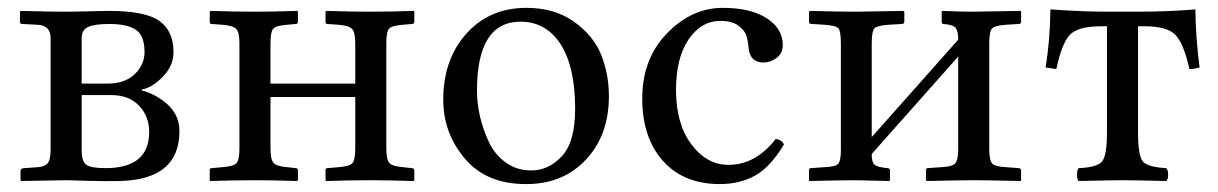

<svg xmlns="http://www.w3.org/2000/svg" viewBox="-20 -459 3102 489"><path d="M188 -246.1H253.9Q297.9 -246.1 323 -270Q348.1 -293.9 348.1 -326.2Q348.1 -369.1 325.7 -383.5Q303.2 -397.9 258.8 -397.9Q220.7 -397.9 204.3 -390.4Q188 -382.8 188 -361.8ZM188 -216.8V-76.2Q188 -48.3 199.5 -39.6Q210.9 -30.8 249 -30.8Q359.9 -30.8 359.9 -123Q359.9 -163.1 334 -189.9Q308.1 -216.8 264.2 -216.8ZM34.2 2 32.2 0V-22Q32.2 -30.8 42 -30.8L76.2 -33.2Q93.3 -34.2 101.1 -43Q108.9 -51.8 108.9 -77.1V-361.8Q108.9 -395 74.2 -396L37.1 -397.9Q31.2 -397.9 30.8 -402.8V-429.2L33.2 -431.2Q104 -429.2 148.9 -429.2Q169.9 -429.2 203.9 -430.2Q237.8 -431.2 257.8 -431.2Q350.6 -431.2 386.2 -405.5Q421.9 -379.9 421.9 -326.2Q421.9 -291 394 -262.9Q366.2 -234.9 340.8 -231V-229Q380.9 -217.8 408.9 -190.9Q437 -164.1 437 -125Q437 -2 286.1 2Q247.1 2.9 202.6 1.5Q158.2 0 148.9 0Z M884.8 -81.1V-211.9H668.9V-81.1Q668.9 -52.2 677 -43.7Q685.1 -35.2 711.9 -33.2L732.9 -30.8Q738.8 -30.8 738.8 -24.9V0L736.8 2Q672.9 0 627.9 0Q579.1 0 515.1 2L514.2 0V-25.9Q514.2 -30.8 519 -30.8L545.9 -33.2Q574.7 -35.2 582.3 -43.5Q589.8 -51.8 589.8 -81.1V-349.1Q589.8 -377 581.3 -385.5Q572.8 -394 545.9 -396L519 -397.9Q514.2 -397.9 514.2 -402.8V-429.2L516.1 -431.2Q580.1 -429.2 627.9 -429.2Q673.8 -429.2 737.8 -431.2L738.8 -429.2V-403.8Q738.8 -397.9 732.9 -397.9L711.9 -396Q684.1 -394 676.5 -386.5Q668.9 -378.9 668.9 -349.1V-246.1H884.8V-349.1Q884.8 -377 876.5 -385.5Q868.2 -394 841.8 -396L814 -397.9Q809.1 -397.9 809.1 -402.8V-429.2L811 -431.2Q875 -429.2 923.8 -429.2Q969.7 -429.2 1034.2 -431.2L1035.2 -429.2V-403.8Q1035.2 -397.9 1028.8 -397.9L1006.8 -396Q979 -394 971.4 -386.5Q963.9 -378.9 963.9 -349.1V-81.1Q963.9 -52.2 971.9 -43.7Q980 -35.2 1006.8 -33.2L1028.8 -30.8Q1034.7 -30.8 1035.2 -24.9V0L1032.7 2Q968.8 0 923.8 0Q874 0 810.1 2L809.1 0V-25.9Q809.1 -30.8 814 -30.8L841.8 -33.2Q870.6 -35.2 877.7 -43.7Q884.8 -52.2 884.8 -81.1Z M1108.9 -205.1Q1108.9 -304.2 1164.1 -369.1Q1223.6 -439 1320.8 -439Q1392.6 -439 1442.1 -403.6Q1491.7 -368.2 1511.2 -319.1Q1530.8 -270 1530.8 -213.9Q1530.8 -109.4 1465.8 -45.9Q1408.7 10.3 1318.8 9.8Q1218.8 9.8 1163.8 -55.2Q1108.9 -120.1 1108.9 -205.1ZM1305.7 -403.8Q1194.8 -403.8 1194.8 -228Q1194.8 -195.8 1202.4 -162.8Q1210 -129.9 1224.9 -97.9Q1239.7 -65.9 1267.8 -45.4Q1295.9 -24.9 1333 -24.9Q1377 -24.9 1410.9 -61Q1444.8 -97.2 1444.8 -182.1Q1444.8 -289.1 1407.7 -346.4Q1370.6 -403.8 1305.7 -403.8Z M1976.6 -90.8Q1941.4 -32.7 1902.6 -11.5Q1863.8 9.8 1813.5 9.8Q1720.7 9.8 1668.2 -49.6Q1615.7 -108.9 1615.7 -208Q1615.7 -309.1 1678.7 -374Q1741.7 -439 1820.8 -439Q1891.6 -439 1932.6 -412.6Q1973.6 -386.2 1973.6 -344.2Q1973.6 -323.2 1958 -311.5Q1942.4 -299.8 1924.8 -299.8Q1890.6 -299.8 1886.7 -335.9Q1884.8 -357.9 1880.1 -370.4Q1875.5 -382.8 1859.6 -394.3Q1843.8 -405.8 1815.4 -405.8Q1765.6 -405.8 1733.6 -358.4Q1701.7 -311 1701.7 -230Q1701.7 -144 1740.7 -91.6Q1779.8 -39.1 1835.4 -39.1Q1904.3 -39.1 1955.6 -105Q1971.7 -103 1976.6 -90.8Z M2159.2 -429.2Q2159.2 -429.2 2280.3 -431.2L2283.2 -429.2V-403.8Q2283.2 -397.9 2276.4 -397.9L2244.1 -396Q2213.4 -394 2206.8 -386.5Q2200.2 -378.9 2200.2 -348.1V-109.9L2420.4 -357.9Q2420.4 -378.9 2414.3 -387.5Q2408.2 -396 2383.3 -397.9Q2378.4 -397.9 2378.4 -402.8V-429.2L2380.4 -431.2Q2428.2 -429.2 2458.5 -429.2L2579.6 -431.2L2580.6 -429.2V-403.8Q2580.6 -397.9 2574.2 -397.9L2542.5 -396Q2513.7 -394 2506.6 -386.5Q2499.5 -378.9 2499.5 -348.1V-79.1Q2499.5 -51.3 2506.8 -42.7Q2514.2 -34.2 2542.5 -33.2L2574.2 -30.8Q2580.1 -30.8 2580.6 -24.9V0L2579.6 2Q2493.7 0 2458.5 0Q2426.3 0 2340.3 2L2338.4 0V-25.9Q2338.4 -30.8 2343.3 -30.8L2376.5 -33.2Q2405.3 -34.2 2412.8 -43Q2420.4 -51.8 2420.4 -79.1V-314.9L2200.2 -66.9V-64.9Q2200.2 -45.9 2207.3 -39.6Q2214.4 -33.2 2240.2 -30.8Q2246.1 -30.8 2246.6 -24.9V0L2245.1 2L2159.2 0Q2127 0 2041.5 2L2040.5 0V-25.9Q2040.5 -30.8 2045.4 -30.8L2079.6 -33.2Q2108.4 -34.2 2115 -42Q2121.6 -49.8 2121.6 -77.1V-347.2Q2121.6 -379.4 2115.5 -386.7Q2109.4 -394 2079.6 -396L2047.4 -397.9Q2040.5 -397.9 2040.5 -402.8V-429.2L2043.5 -431.2Q2114.3 -429.2 2159.2 -429.2Z M2799.3 -122.1V-392.1H2784.2Q2725.1 -392.1 2704.6 -370.1Q2684.1 -348.1 2670.4 -283.2L2643.1 -287.1Q2654.3 -356.9 2655.3 -435.1Q2735.4 -429.2 2801.3 -429.2H2876Q2955.1 -429.2 3024.4 -435.1Q3025.4 -361.8 3035.2 -287.1Q3022 -283.2 3009.3 -283.2Q2995.1 -347.2 2974.1 -369.6Q2953.1 -392.1 2895 -392.1H2878.4V-122.1Q2878.4 -62 2890.9 -47.6Q2903.3 -33.2 2950.2 -30.8Q2955.1 -25.9 2955.1 -13.9Q2955.1 -2 2950.2 2Q2864.3 0 2839.4 0Q2811.5 0 2727.1 2Q2723.1 -2 2723.1 -13.9Q2723.1 -25.9 2727.1 -30.8Q2773.9 -32.7 2786.6 -47.4Q2799.3 -62 2799.3 -122.1Z"/></svg>

Font: Linux Libertine Capitals
Style: Small Caps
Weight: 400
Designer: Philipp H. Poll
Foundry: Philipp H. Poll
Version: Version 5.1.3